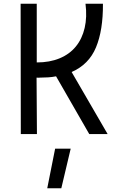

<svg xmlns="http://www.w3.org/2000/svg" viewBox="-20 -715 634 1024"><path d="M274 78H357L307 289H232ZM529 -695Q530 -554 492 -462.5Q454 -371 362 -331L554 0H456L279 -308Q259 -304 238 -302.5Q217 -301 194 -301Q186 -301 184 -300.5Q182 -300 175 -301L177 0H91L90 -695H176V-382Q245 -382 298 -404Q351 -426 384.5 -467Q418 -508 431.5 -566Q445 -624 436 -695Z"/></svg>

Font: Panefresco 500wt
Style: Regular
Weight: 700
Foundry: Campivisivi & Chank Co
Version: Version 1.001